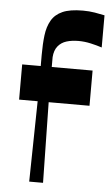

<svg xmlns="http://www.w3.org/2000/svg" viewBox="-53 -779 467 815"><g transform="rotate(5 180.0 -371.5)"><path d="M103 0 109 -343H30V-493H109Q109 -504 109 -515Q109 -526 109 -541Q109 -587 113.5 -624Q118 -661 133.5 -688Q149 -715 180.5 -729Q212 -743 267 -743Q294 -743 318 -739Q342 -735 360 -731V-594Q339 -601 312.5 -607Q286 -613 260 -613Q231 -613 208.5 -606Q186 -599 172 -581.5Q158 -564 156 -535Q156 -520 156 -511Q156 -502 156 -493H330V-343H156L162 0Z"/></g></svg>

Font: Ojuju
Style: Bold
Weight: 700
Designer: Chisaokwu Joboson, Mirko Velimirovic
Foundry: Udi Foundry
Version: Version 1.000